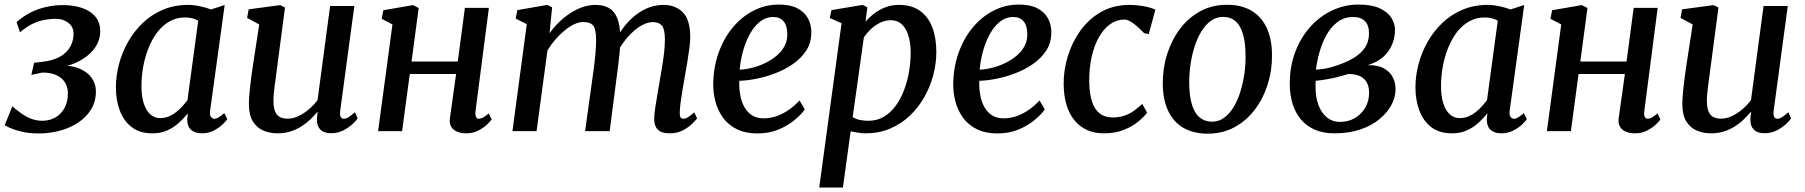

<svg xmlns="http://www.w3.org/2000/svg" viewBox="-20 -590 8124 864"><path d="M154.5 10.5Q110 10.5 77.5 2.5Q45 -5.5 25.5 -14.2Q6 -23 1 -26L35.5 -111.5Q55.5 -94 76.8 -79Q98 -64 121.5 -55.2Q145 -46.5 171 -46.5Q201.5 -46.5 227.5 -60.5Q253.5 -74.5 269.5 -102.5Q285.5 -130.5 285.5 -171Q285.5 -196.5 273.2 -217.5Q261 -238.5 235.8 -251Q210.5 -263.5 170.5 -263.5L121 -253L133.5 -307.5L168.5 -311.5Q221 -317.5 252.2 -336.2Q283.5 -355 297.2 -381.8Q311 -408.5 311 -437Q311 -471 286.2 -488.2Q261.5 -505.5 233.5 -505.5Q211 -505.5 185.2 -501.5Q159.5 -497.5 130.8 -484.8Q102 -472 70 -444.5L54.5 -490Q83 -516 116.2 -533Q149.5 -550 186.5 -558.5Q223.5 -567 262 -567Q338.5 -567 384.8 -536.8Q431 -506.5 431 -449.5Q431 -417.5 416.5 -390.2Q402 -363 376.2 -341.5Q350.5 -320 316 -305.5Q281.5 -291 241.5 -284.5L235.5 -292.5Q289 -298.5 328.5 -284.8Q368 -271 389.8 -242.8Q411.5 -214.5 411.5 -178Q411.5 -134 390.8 -99.2Q370 -64.5 334.2 -40Q298.5 -15.5 252.2 -2.5Q206 10.5 154.5 10.5Z M926 -95.5Q922.5 -73 929.2 -64.2Q936 -55.5 945 -55.5Q953.5 -55.5 963.8 -61.8Q974 -68 989 -81L1003 -54Q999 -47 983.2 -31.5Q967.5 -16 943 -3Q918.5 10 887.5 10Q858.5 10 840.5 -5Q822.5 -20 822.5 -53L825.5 -80Q808 -58.5 785.5 -37.8Q763 -17 733.5 -3.5Q704 10 665.5 10Q609.5 10 573.2 -17.5Q537 -45 519.2 -92.2Q501.5 -139.5 501.5 -197.5Q501.5 -248 515.2 -300.5Q529 -353 555.8 -400.8Q582.5 -448.5 621.8 -486.2Q661 -524 712.8 -546Q764.5 -568 827.5 -568Q851.5 -568 880 -561.8Q908.5 -555.5 929.5 -547.5L991 -567.5ZM872 -497Q859 -504.5 844.2 -508Q829.5 -511.5 813.5 -511.5Q774 -511.5 742.2 -493.2Q710.5 -475 687 -443.8Q663.5 -412.5 647.8 -372.5Q632 -332.5 624.2 -288.8Q616.5 -245 616.5 -203Q616.5 -156 627.2 -123.8Q638 -91.5 656.8 -75Q675.5 -58.5 700.5 -58.5Q721.5 -58.5 739.5 -66Q757.5 -73.5 773 -85.8Q788.5 -98 801 -112Q813.5 -126 823.5 -138.5Z M1229 10Q1195 10 1166 -2Q1137 -14 1118.8 -42.2Q1100.5 -70.5 1100 -120Q1100 -137.5 1101.5 -158.2Q1103 -179 1105.8 -202Q1108.5 -225 1111.5 -248.8Q1114.5 -272.5 1118 -294.5L1146.5 -480L1092 -509.5L1099 -548L1241 -567L1262.5 -556L1227.5 -290.5Q1225 -269 1222 -248.2Q1219 -227.5 1216.5 -208Q1214 -188.5 1212.2 -170.5Q1210.5 -152.5 1210.5 -137Q1210.5 -105 1218.2 -87.5Q1226 -70 1240.2 -63Q1254.5 -56 1274.5 -56Q1299.5 -56 1324.5 -68.2Q1349.5 -80.5 1371.5 -99.5Q1393.5 -118.5 1409 -139.5L1465.5 -563H1574.5L1511 -92Q1508.5 -73 1513.2 -64.2Q1518 -55.5 1527 -55.5Q1536.5 -55.5 1547.5 -62Q1558.5 -68.5 1577 -85L1589.5 -57.5Q1585.5 -50 1569 -34Q1552.5 -18 1527 -4.2Q1501.5 9.5 1470 9.5Q1437.5 9.5 1421.5 -7Q1405.5 -23.5 1406.5 -51Q1406 -53 1406.2 -56.8Q1406.5 -60.5 1407 -65.5Q1407.5 -70.5 1408 -75.5Q1408.5 -80.5 1409 -85L1407.5 -86Q1393 -68.5 1375 -51.2Q1357 -34 1334.8 -20.2Q1312.5 -6.5 1286.2 1.8Q1260 10 1229 10Z M2120 -91.5Q2117.5 -73 2122 -64.2Q2126.5 -55.5 2134 -55.5Q2143 -55.5 2153 -60.8Q2163 -66 2179.5 -79.5L2192.5 -52.5Q2188 -45.5 2172.8 -30.5Q2157.5 -15.5 2133 -2.8Q2108.5 10 2078.5 10Q2054.5 10 2036.8 2.5Q2019 -5 2010.2 -20.2Q2001.5 -35.5 2004.5 -57.5L2032.5 -257H1824L1789.5 0H1681.5L1746 -480L1697.5 -505.5L1705 -544L1838.5 -567L1864 -554L1832 -313H2040L2072 -554.5H2180Z M2464.5 -557 2453 -440.5Q2471.5 -466.5 2495 -489.5Q2518.5 -512.5 2545.5 -530.2Q2572.5 -548 2601.2 -558Q2630 -568 2659.5 -568Q2696 -568 2720.2 -554Q2744.5 -540 2757.2 -509.2Q2770 -478.5 2771 -428Q2771.5 -422.5 2771.2 -416.5Q2771 -410.5 2770.8 -404.5Q2770.5 -398.5 2770 -391.5L2753 -414.5Q2770.5 -448 2793.5 -476Q2816.5 -504 2843.8 -524.8Q2871 -545.5 2902 -556.8Q2933 -568 2966 -568Q3019 -568 3052.5 -534.8Q3086 -501.5 3086 -422Q3086 -402 3082 -371.5Q3078 -341 3072.5 -308Q3067 -275 3062 -247Q3057.5 -221.5 3052.5 -193Q3047.5 -164.5 3043.8 -137Q3040 -109.5 3039 -87.5Q3038 -70 3042 -62.8Q3046 -55.5 3053.5 -55.5Q3064 -55.5 3075.2 -62Q3086.5 -68.5 3104 -84.5L3117 -57.5Q3112 -50.5 3096 -34.2Q3080 -18 3054 -4Q3028 10 2994 10Q2966 10 2950.8 1.2Q2935.5 -7.5 2929.5 -22.8Q2923.5 -38 2924 -57.5Q2924.5 -77 2928.5 -104.8Q2932.5 -132.5 2938 -163Q2943.5 -193.5 2948 -222Q2952.5 -249 2958.2 -282Q2964 -315 2968 -349Q2972 -383 2972 -412Q2972 -458.5 2958.8 -474.5Q2945.5 -490.5 2917.5 -490.5Q2897 -490.5 2874.2 -479.2Q2851.5 -468 2828.8 -447.5Q2806 -427 2786 -399.8Q2766 -372.5 2751.5 -340.5L2771.5 -404.5Q2771 -381.5 2768.2 -353.8Q2765.5 -326 2762.2 -298.8Q2759 -271.5 2755.5 -247L2723.5 0H2613L2643.5 -220Q2647.5 -248 2652 -281.2Q2656.5 -314.5 2659.5 -348.2Q2662.5 -382 2662.5 -411Q2662 -459.5 2649 -475.2Q2636 -491 2604 -491Q2585.5 -491 2564.2 -481Q2543 -471 2521.2 -453.2Q2499.5 -435.5 2479.5 -412.5Q2459.5 -389.5 2443.5 -363L2394.5 0H2286L2350.5 -481L2300.5 -506.5L2308 -544.5L2443 -568Z M3601.5 -97.5Q3588 -77.5 3558.2 -52Q3528.5 -26.5 3485.5 -8Q3442.5 10.5 3389 10.5Q3334.5 10.5 3296 -8.5Q3257.5 -27.5 3234 -59.8Q3210.5 -92 3199.8 -131.8Q3189 -171.5 3189.5 -213Q3190.5 -286 3213 -350.5Q3235.5 -415 3275.5 -464Q3315.5 -513 3369.2 -541.2Q3423 -569.5 3485.5 -569.5Q3535.5 -569.5 3567.2 -553.2Q3599 -537 3614.8 -509.2Q3630.5 -481.5 3631 -447Q3631.5 -399.5 3608.8 -363.8Q3586 -328 3548.8 -302.2Q3511.5 -276.5 3468 -260Q3424.5 -243.5 3382 -235.2Q3339.5 -227 3307 -226.5Q3305.5 -194 3310.8 -163.8Q3316 -133.5 3329 -109.5Q3342 -85.5 3363.5 -71.5Q3385 -57.5 3416 -57.5Q3448 -57.5 3476.5 -68Q3505 -78.5 3530.8 -96.5Q3556.5 -114.5 3578 -138ZM3460.5 -513.5Q3425 -513.5 3397.8 -490.8Q3370.5 -468 3351.8 -432Q3333 -396 3322.2 -355Q3311.5 -314 3308.5 -276.5Q3334.5 -277.5 3364 -284.8Q3393.5 -292 3421.8 -305.5Q3450 -319 3473.2 -338Q3496.5 -357 3510 -382Q3523.5 -407 3523 -437.5Q3522 -475.5 3505.8 -494.5Q3489.5 -513.5 3460.5 -513.5Z M3666.5 254 3767 -485.5 3714 -509 3721.5 -544.5 3862 -568 3883 -557 3875 -492.5Q3891 -511.5 3913.2 -528.8Q3935.5 -546 3963.8 -557Q3992 -568 4025.5 -568Q4082 -568 4119.2 -541.8Q4156.5 -515.5 4175 -467.8Q4193.5 -420 4193.5 -356Q4193.5 -303.5 4179.5 -251.2Q4165.5 -199 4138.8 -152Q4112 -105 4073.2 -68.5Q4034.5 -32 3984.8 -11Q3935 10 3875.5 10Q3859.5 10 3842 7.2Q3824.5 4.5 3808 1L3773 254ZM3817 -63Q3831.5 -54 3849.5 -50.2Q3867.5 -46.5 3888 -46.5Q3927 -46.5 3957.5 -64.8Q3988 -83 4010.8 -114.2Q4033.5 -145.5 4048.5 -185.2Q4063.5 -225 4070.8 -268.2Q4078 -311.5 4078 -353.5Q4078 -398 4067.5 -430.8Q4057 -463.5 4037.5 -481.2Q4018 -499 3990 -499Q3962.5 -499 3939.2 -487.2Q3916 -475.5 3897.8 -457.8Q3879.5 -440 3867.5 -422.5Z M4681.5 -97.5Q4668 -77.5 4638.2 -52Q4608.5 -26.5 4565.5 -8Q4522.5 10.5 4469 10.5Q4414.5 10.5 4376 -8.5Q4337.5 -27.5 4314 -59.8Q4290.5 -92 4279.8 -131.8Q4269 -171.5 4269.5 -213Q4270.5 -286 4293 -350.5Q4315.5 -415 4355.5 -464Q4395.5 -513 4449.2 -541.2Q4503 -569.5 4565.5 -569.5Q4615.5 -569.5 4647.2 -553.2Q4679 -537 4694.8 -509.2Q4710.5 -481.5 4711 -447Q4711.5 -399.5 4688.8 -363.8Q4666 -328 4628.8 -302.2Q4591.5 -276.5 4548 -260Q4504.5 -243.5 4462 -235.2Q4419.5 -227 4387 -226.5Q4385.5 -194 4390.8 -163.8Q4396 -133.5 4409 -109.5Q4422 -85.5 4443.5 -71.5Q4465 -57.5 4496 -57.5Q4528 -57.5 4556.5 -68Q4585 -78.5 4610.8 -96.5Q4636.5 -114.5 4658 -138ZM4540.5 -513.5Q4505 -513.5 4477.8 -490.8Q4450.5 -468 4431.8 -432Q4413 -396 4402.2 -355Q4391.5 -314 4388.5 -276.5Q4414.5 -277.5 4444 -284.8Q4473.5 -292 4501.8 -305.5Q4530 -319 4553.2 -338Q4576.5 -357 4590 -382Q4603.5 -407 4603 -437.5Q4602 -475.5 4585.8 -494.5Q4569.5 -513.5 4540.5 -513.5Z M4947.5 10Q4863.5 10 4815.2 -48.5Q4767 -107 4766.5 -214Q4766 -273 4784.5 -335Q4803 -397 4840.2 -450Q4877.5 -503 4933.5 -535.5Q4989.5 -568 5064 -568Q5092 -568 5124.5 -562.5Q5157 -557 5179 -546.5L5149.5 -436.5L5128.5 -441Q5116 -454 5100.5 -468.2Q5085 -482.5 5069 -492.2Q5053 -502 5039.5 -502Q5005.5 -502 4976.5 -481.8Q4947.5 -461.5 4926 -424.2Q4904.5 -387 4892.8 -335.8Q4881 -284.5 4881.5 -222.5Q4882.5 -167 4894.5 -131.5Q4906.5 -96 4929.5 -78.8Q4952.5 -61.5 4986 -61.5Q5016.5 -61.5 5039.8 -69.5Q5063 -77.5 5082.5 -91.2Q5102 -105 5120 -122.5L5142 -83Q5129.5 -66 5103.5 -44Q5077.5 -22 5038.5 -6Q4999.5 10 4947.5 10Z M5501.5 -568.5Q5566.5 -568.5 5611.5 -542Q5656.5 -515.5 5680.2 -464.5Q5704 -413.5 5704 -340.5Q5704.5 -272 5684.2 -208.8Q5664 -145.5 5626 -95.8Q5588 -46 5534.5 -17.2Q5481 11.5 5415 11.5Q5351 11.5 5305.8 -14.5Q5260.5 -40.5 5236.8 -91Q5213 -141.5 5212.5 -213Q5212 -283 5232.2 -346.8Q5252.5 -410.5 5290.2 -460.5Q5328 -510.5 5381.5 -539.5Q5435 -568.5 5501.5 -568.5ZM5484.5 -514Q5453 -514 5428.2 -495.8Q5403.5 -477.5 5385.2 -447Q5367 -416.5 5355 -378.2Q5343 -340 5337.2 -299.2Q5331.5 -258.5 5331.5 -220Q5331.5 -158 5343.8 -118.8Q5356 -79.5 5379 -61Q5402 -42.5 5433.5 -42.5Q5465 -42.5 5489.2 -60.5Q5513.5 -78.5 5531.8 -109Q5550 -139.5 5561.8 -177.8Q5573.5 -216 5579.5 -256.8Q5585.5 -297.5 5585 -336Q5585 -398 5573.2 -437.2Q5561.5 -476.5 5539.2 -495.2Q5517 -514 5484.5 -514Z M5985.5 10Q5934.5 10 5897 -6.2Q5859.5 -22.5 5834.2 -52.5Q5809 -82.5 5796.5 -123.5Q5784 -164.5 5784 -213.5Q5784 -292 5809 -357.2Q5834 -422.5 5877 -470Q5920 -517.5 5975.8 -543.5Q6031.5 -569.5 6093.5 -569.5Q6152 -569.5 6188 -553Q6224 -536.5 6240.8 -510.5Q6257.5 -484.5 6257.5 -455Q6257.5 -423 6245.2 -391.8Q6233 -360.5 6206.2 -335.5Q6179.5 -310.5 6135 -297Q6179.5 -297.5 6206.8 -282.8Q6234 -268 6247 -243.2Q6260 -218.5 6260 -188Q6260 -152.5 6241.2 -117.5Q6222.5 -82.5 6187.2 -53.5Q6152 -24.5 6101 -7.2Q6050 10 5985.5 10ZM6010 -41.5Q6047.5 -41.5 6077 -58.8Q6106.5 -76 6123.8 -105.8Q6141 -135.5 6141 -172.5Q6141 -200.5 6130.2 -219.5Q6119.5 -238.5 6098.8 -247.8Q6078 -257 6048 -257Q6041 -255.5 6030.5 -252.2Q6020 -249 6007.2 -245.5Q5994.5 -242 5981.5 -239Q5964 -235.5 5943.8 -232Q5923.5 -228.5 5900.5 -226.5Q5900 -218.5 5900 -210.5Q5900 -202.5 5900 -195Q5900 -153 5912.8 -118Q5925.5 -83 5950.2 -62.2Q5975 -41.5 6010 -41.5ZM5901.5 -276.5Q5918 -277.5 5932 -279.5Q5946 -281.5 5960.5 -285Q5975 -288.5 5991.5 -294Q6036.5 -308.5 6070 -328.2Q6103.5 -348 6122 -375.2Q6140.5 -402.5 6140.5 -439.5Q6140.5 -477 6122 -495.2Q6103.5 -513.5 6069 -513.5Q6029 -513.5 5999.5 -491.5Q5970 -469.5 5950 -434Q5930 -398.5 5918.2 -357Q5906.5 -315.5 5901.5 -276.5Z M6774 -95.5Q6770.5 -73 6777.2 -64.2Q6784 -55.5 6793 -55.5Q6801.5 -55.5 6811.8 -61.8Q6822 -68 6837 -81L6851 -54Q6847 -47 6831.2 -31.5Q6815.5 -16 6791 -3Q6766.5 10 6735.5 10Q6706.5 10 6688.5 -5Q6670.5 -20 6670.5 -53L6673.5 -80Q6656 -58.5 6633.5 -37.8Q6611 -17 6581.5 -3.5Q6552 10 6513.5 10Q6457.5 10 6421.2 -17.5Q6385 -45 6367.2 -92.2Q6349.5 -139.5 6349.5 -197.5Q6349.5 -248 6363.2 -300.5Q6377 -353 6403.8 -400.8Q6430.5 -448.5 6469.8 -486.2Q6509 -524 6560.8 -546Q6612.5 -568 6675.5 -568Q6699.5 -568 6728 -561.8Q6756.5 -555.5 6777.5 -547.5L6839 -567.5ZM6720 -497Q6707 -504.5 6692.2 -508Q6677.5 -511.5 6661.5 -511.5Q6622 -511.5 6590.2 -493.2Q6558.5 -475 6535 -443.8Q6511.5 -412.5 6495.8 -372.5Q6480 -332.5 6472.2 -288.8Q6464.5 -245 6464.5 -203Q6464.5 -156 6475.2 -123.8Q6486 -91.5 6504.8 -75Q6523.5 -58.5 6548.5 -58.5Q6569.5 -58.5 6587.5 -66Q6605.5 -73.5 6621 -85.8Q6636.5 -98 6649 -112Q6661.5 -126 6671.5 -138.5Z M7379.5 -91.5Q7377 -73 7381.5 -64.2Q7386 -55.5 7393.5 -55.5Q7402.5 -55.5 7412.5 -60.8Q7422.5 -66 7439 -79.5L7452 -52.5Q7447.5 -45.5 7432.2 -30.5Q7417 -15.5 7392.5 -2.8Q7368 10 7338 10Q7314 10 7296.2 2.5Q7278.5 -5 7269.8 -20.2Q7261 -35.5 7264 -57.5L7292 -257H7083.5L7049 0H6941L7005.5 -480L6957 -505.5L6964.5 -544L7098 -567L7123.5 -554L7091.5 -313H7299.5L7331.5 -554.5H7439.5Z M7679.5 10Q7645.5 10 7616.5 -2Q7587.5 -14 7569.2 -42.2Q7551 -70.5 7550.5 -120Q7550.5 -137.5 7552 -158.2Q7553.5 -179 7556.2 -202Q7559 -225 7562 -248.8Q7565 -272.5 7568.5 -294.5L7597 -480L7542.5 -509.5L7549.5 -548L7691.5 -567L7713 -556L7678 -290.5Q7675.5 -269 7672.5 -248.2Q7669.5 -227.5 7667 -208Q7664.5 -188.5 7662.8 -170.5Q7661 -152.5 7661 -137Q7661 -105 7668.8 -87.5Q7676.5 -70 7690.8 -63Q7705 -56 7725 -56Q7750 -56 7775 -68.2Q7800 -80.5 7822 -99.5Q7844 -118.5 7859.5 -139.5L7916 -563H8025L7961.5 -92Q7959 -73 7963.8 -64.2Q7968.5 -55.5 7977.5 -55.5Q7987 -55.5 7998 -62Q8009 -68.5 8027.5 -85L8040 -57.5Q8036 -50 8019.5 -34Q8003 -18 7977.5 -4.2Q7952 9.5 7920.5 9.5Q7888 9.5 7872 -7Q7856 -23.5 7857 -51Q7856.5 -53 7856.8 -56.8Q7857 -60.5 7857.5 -65.5Q7858 -70.5 7858.5 -75.5Q7859 -80.5 7859.5 -85L7858 -86Q7843.5 -68.5 7825.5 -51.2Q7807.5 -34 7785.2 -20.2Q7763 -6.5 7736.8 1.8Q7710.5 10 7679.5 10Z"/></svg>

Font: Merriweather Medium
Style: Italic
Weight: 500
Italic angle: -7.8°
Version: Version 2.101